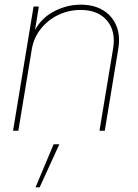

<svg xmlns="http://www.w3.org/2000/svg" viewBox="-20 -557 589 818"><path d="M115.7 -348.6 58.1 0H35.6L123 -529.3H145.5L126.5 -412.1H120.6Q148.4 -474.6 205.3 -505.9Q262.2 -537.1 323.7 -537.1Q380.4 -537.1 419.4 -513.2Q458.5 -489.3 475.8 -447Q493.2 -404.8 483.9 -348.6L426.3 0H403.8L461.9 -350.1Q474.1 -424.3 435.8 -469.5Q397.5 -514.6 323.7 -514.6Q272.5 -514.6 228 -493.2Q183.6 -471.7 153.8 -434.1Q124 -396.5 115.7 -348.6ZM131.3 241.2 208.5 57.6H232.9L148.9 241.2Z"/></svg>

Font: Inter 24pt Thin
Style: Italic
Weight: 250
Italic angle: -9.3988°
Version: Version 4.001;git-66647c0bb